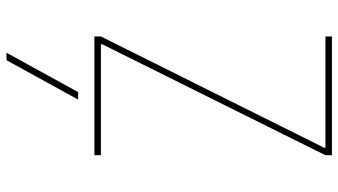

<svg xmlns="http://www.w3.org/2000/svg" viewBox="-245 -795 1040 590"><g transform="rotate(-90 275.0 -500.0)"><path d="M93 0V-20L434 -706V-710H93V-730H458V-710L116 -24V-20H458V0ZM287 -780H264L385 -1000H408Z"/></g></svg>

Font: M PLUS Code Latin SemiExpanded Thin
Style: Regular
Weight: 250
Width: 6
Designer: Coji Morishita
Foundry: UNDERFOREST DESIGN
Version: Version 1.002; ttfautohint (v1.8.3)